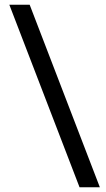

<svg xmlns="http://www.w3.org/2000/svg" viewBox="-20 -731 450 812"><path d="M19.5 -710.9H105.5L402.3 61H316.4Z"/></svg>

Font: Roboto Web
Style: Regular
Weight: 400
Designer: Google
Version: Version 1.200310; 2013